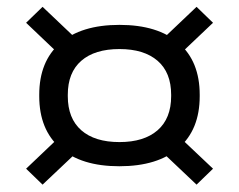

<svg xmlns="http://www.w3.org/2000/svg" viewBox="-20 -582 682 548"><path d="M320.5 -107.5Q211.5 -107.5 151.8 -159.8Q92 -212 92 -307.5V-311.5Q92 -407 151.8 -459Q211.5 -511 321 -511Q430.5 -511 490.2 -459Q550 -407 550 -311.5V-307.5Q550 -212 490.2 -159.8Q430.5 -107.5 320.5 -107.5ZM321 -176.5Q391 -176.5 429.8 -210.2Q468.5 -244 468.5 -307.5V-311.5Q468.5 -375 429.8 -408.5Q391 -442 321 -442Q250.5 -442 212 -408.5Q173.5 -375 173.5 -311.5V-307.5Q173.5 -244 212 -210.2Q250.5 -176.5 321 -176.5ZM478 -204.5 588 -100.5 541 -55 428 -162ZM211 -158.5 101.5 -55 54.5 -100.5 166 -206.5ZM159 -417.5 54.5 -517 101.5 -562.5 210.5 -459ZM431.5 -458.5 541 -562.5 588 -517 480.5 -415Z"/></svg>

Font: Anek Latin Expanded
Style: Regular
Weight: 400
Width: 7
Designer: Yesha Goshar
Foundry: Ek Type
Version: Version 1.003